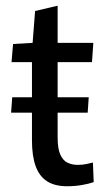

<svg xmlns="http://www.w3.org/2000/svg" viewBox="-20 -638 377 668"><path d="M213.8 10Q170.3 10 143.4 -7.5Q116.5 -25.1 103.9 -60.3Q91.2 -95.6 91.2 -149.6V-246.1H18.6L22.5 -299.5H91.2V-421.8H20.1L25.4 -484.9L93.5 -488.9L102.1 -599.8L180.5 -618.1V-488.9H304.7L300 -421.8H180.5V-299.5H288.7L285.1 -246.1H180.5V-160.1Q180.5 -120.4 190 -99.7Q199.6 -79 215.4 -71.7Q231.3 -64.4 249.4 -64.4Q268.1 -64.4 280.2 -67.3Q292.3 -70.3 303.3 -72.5L306 -4.4Q290 1.4 265.1 5.7Q240.2 10 213.8 10Z"/></svg>

Font: Murecho Thin
Style: Regular
Weight: 100
Designer: Neil Summerour
Foundry: Positype
Version: Version 1.010